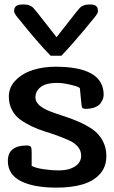

<svg xmlns="http://www.w3.org/2000/svg" viewBox="-20 -837 518 870"><path d="M258.3 -584.5H209.5Q181.2 -612.8 141.8 -658.7Q102.5 -704.6 86.4 -725.1Q80.6 -732.4 73 -741.7Q65.4 -751 61 -756.1Q56.6 -761.2 52.2 -767.3Q47.9 -773.4 45.9 -778.1Q43.9 -782.7 43.9 -787.1Q43.9 -802.7 53.5 -809.8Q63 -816.9 86.4 -816.9Q102.5 -816.9 113.8 -812.3Q125 -807.6 130.6 -801.8Q136.2 -795.9 147.9 -781.2L236.3 -668.5L324.7 -781.2Q336.4 -795.9 342 -801.8Q347.7 -807.6 358.9 -812.3Q370.1 -816.9 386.2 -816.9Q407.2 -816.9 415.5 -809.8Q423.8 -802.7 423.8 -787.1Q423.8 -782.7 421.9 -778.1Q419.9 -773.4 415.5 -767.3Q411.1 -761.2 406.7 -756.1Q402.3 -751 394.8 -741.7Q387.2 -732.4 381.3 -725.1Q366.2 -706.1 326.2 -659.7Q286.1 -613.3 258.3 -584.5ZM461.9 -129.4Q461.9 -80.1 431.9 -47.6Q401.9 -15.1 352.5 -1Q303.2 13.2 235.8 13.2Q132.3 13.2 74 -16.6Q15.6 -46.4 15.6 -107.9Q15.6 -177.7 101.1 -177.7Q114.7 -177.7 119.1 -172.4Q123.5 -167 123.5 -151.9V-85.4Q141.6 -75.7 177 -70.3Q212.4 -64.9 248.5 -64.9Q291.5 -64.9 319.6 -82.8Q347.7 -100.6 347.7 -131.8Q347.7 -153.8 333.5 -171.1Q319.3 -188.5 296.4 -199.2Q273.4 -210 243.9 -220.9Q214.4 -231.9 183.8 -241.2Q153.3 -250.5 123.8 -264.6Q94.2 -278.8 71.3 -295.4Q48.3 -312 34.2 -338.9Q20 -365.7 20 -399.4Q20 -442.9 52.2 -474.6Q84.5 -506.3 131.1 -520.5Q177.7 -534.7 231 -534.7Q449.7 -534.7 449.7 -407.7Q449.7 -399.9 447 -391.1Q444.3 -382.3 436.8 -370.6Q429.2 -358.9 411.4 -351.3Q393.6 -343.8 367.7 -343.8Q362.8 -343.8 359.6 -344.7Q356.4 -345.7 354.7 -346.9Q353 -348.1 351.8 -351.3Q350.6 -354.5 350.3 -356Q350.1 -357.4 349.4 -362.5Q348.6 -367.7 348.6 -369.6L341.8 -438Q335 -444.8 299.6 -453.1Q264.2 -461.4 238.8 -461.4Q189 -461.4 164.8 -442.9Q140.6 -424.3 140.6 -396Q140.6 -375.5 158.4 -359.9Q176.3 -344.2 204.6 -333.3Q232.9 -322.3 267.1 -311.5Q301.3 -300.8 335.4 -285.9Q369.6 -271 397.9 -252Q426.3 -232.9 444.1 -201.4Q461.9 -169.9 461.9 -129.4Z"/></svg>

Font: Coustard
Style: Regular
Weight: 400
Foundry: vernon adams
Version: Version 1.000